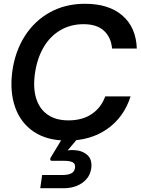

<svg xmlns="http://www.w3.org/2000/svg" viewBox="-20 -732 745 1016"><path d="M336 12Q229 12 159.5 -34.5Q90 -81 60.5 -163.5Q31 -246 45 -354Q60 -461 111.5 -541.5Q163 -622 244.5 -667Q326 -712 430 -712Q556 -712 628 -649.5Q700 -587 704 -475H573Q568 -534 530.5 -569Q493 -604 422 -604Q354 -604 300 -572.5Q246 -541 211.5 -483Q177 -425 165 -344Q154 -267 171.5 -211Q189 -155 232.5 -125Q276 -95 342 -95Q416 -95 465.5 -128.5Q515 -162 537 -222H671Q636 -112 548 -50Q460 12 336 12ZM193 264 203 194H311Q340 194 357 185.5Q374 177 377 156Q380 135 365 127Q350 119 321 119H256Q244 119 246 109Q246 106 248 102L313 -5H396L338 64Q345 63 351 62.5Q357 62 364 62Q410 62 439.5 86Q469 110 463 158Q458 193 437 216.5Q416 240 385 252Q354 264 319 264Z"/></svg>

Font: Host Grotesk Light SemiBold
Style: Italic
Weight: 600
Italic angle: -8°
Version: Version 1.003